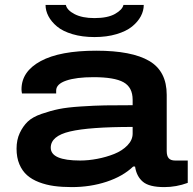

<svg xmlns="http://www.w3.org/2000/svg" viewBox="-20 -744 779 776"><path d="M164.1 -724.1H246.1Q251 -702.6 281.7 -686.8Q312.5 -670.9 361.8 -670.9Q415 -670.9 444.8 -687.7Q474.6 -704.6 479 -724.1H561Q561 -700.7 549.1 -678.2Q537.1 -655.8 513.7 -636.7Q490.2 -617.7 450.9 -606Q411.6 -594.2 361.8 -594.2Q312 -594.2 272.7 -606Q233.4 -617.7 210.4 -637Q187.5 -656.2 175.8 -678.5Q164.1 -700.7 164.1 -724.1ZM270 12.2Q231 12.2 198.7 7.8Q166.5 3.4 137.7 -7.6Q108.9 -18.6 89.4 -35.9Q69.8 -53.2 58.3 -80.3Q46.9 -107.4 46.9 -143.1Q46.9 -178.7 59.8 -206.3Q72.8 -233.9 92 -252.4Q111.3 -271 147.9 -283.7Q184.6 -296.4 217.8 -303.2Q251 -310.1 306.9 -313.7Q362.8 -317.4 404.8 -318.1Q446.8 -318.8 516.1 -318.8V-340.8Q516.1 -391.1 479.2 -411.6Q442.4 -432.1 357.9 -432.1Q288.1 -432.1 247.6 -418.2Q207 -404.3 207 -377.9V-366.2H68.8Q66.9 -376 66.9 -382.8Q66.9 -455.1 144.5 -497.1Q222.2 -539.1 369.1 -539.1Q512.7 -539.1 583.3 -497.6Q653.8 -456.1 653.8 -360.8V-133.8Q653.8 -113.8 661.9 -104.5Q669.9 -95.2 688 -95.2H738.8V-4.9Q692.4 12.2 644 12.2Q583 12.2 557.4 -9.5Q531.7 -31.2 525.9 -70.8H518.1Q476.6 -31.2 410.9 -9.5Q345.2 12.2 270 12.2ZM304.2 -95.2Q337.4 -95.2 373.3 -102.1Q409.2 -108.9 441.7 -121.8Q474.1 -134.8 495.1 -156.5Q516.1 -178.2 516.1 -204.1V-231Q340.8 -231 262.9 -212.6Q185.1 -194.3 185.1 -147Q185.1 -95.2 304.2 -95.2Z"/></svg>

Font: Archivo Expanded SemiBold
Style: Regular
Weight: 600
Width: 7
Designer: Hector Gatti
Foundry: Omnibus-Type
Version: Version 2.001